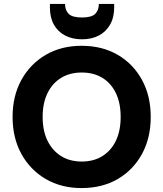

<svg xmlns="http://www.w3.org/2000/svg" viewBox="-20 -945 831 977"><path d="M395 12Q292 12 213 -34Q134 -80 89 -161.5Q44 -243 44 -350Q44 -457 89 -538.5Q134 -620 213 -666Q292 -712 395 -712Q500 -712 579 -666Q658 -620 702.5 -538.5Q747 -457 747 -350Q747 -243 702.5 -161.5Q658 -80 579 -34Q500 12 395 12ZM396 -123Q457 -123 501.5 -151Q546 -179 570 -229.5Q594 -280 594 -350Q594 -420 570 -470.5Q546 -521 501.5 -548.5Q457 -576 396 -576Q335 -576 290.5 -548.5Q246 -521 221.5 -470.5Q197 -420 197 -350Q197 -280 221.5 -229.5Q246 -179 290.5 -151Q335 -123 396 -123ZM397 -745Q348 -745 311 -764.5Q274 -784 254 -820Q234 -856 234 -907V-925H311Q311 -893 329.5 -874.5Q348 -856 397 -856Q446 -856 464.5 -874.5Q483 -893 483 -925H561V-907Q561 -856 540 -819.5Q519 -783 482.5 -764Q446 -745 397 -745Z"/></svg>

Font: DM Sans 20pt Black
Style: Regular
Weight: 900
Version: Version 4.004;gftools[0.9.30]